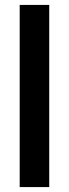

<svg xmlns="http://www.w3.org/2000/svg" viewBox="-20 -760 280 780"><path d="M60 -740H180V0H60Z"/></svg>

Font: IBM Plex Sans Arabic
Style: Bold
Weight: 700
Designer: Mike Abbink, Paul van der Laan, Pieter van Rosmalen, Wael Morcos, Khajak Apelian
Foundry: Bold Monday
Version: Version 1.2